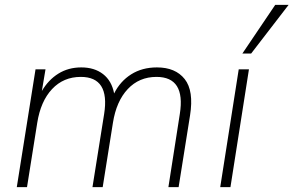

<svg xmlns="http://www.w3.org/2000/svg" viewBox="-20 -769 1206 789"><path d="M49 0 126 -484H167L152 -395Q179 -441 220 -466.5Q261 -492 314 -492Q368 -492 403.5 -464.5Q439 -437 449 -385Q474 -435 519 -463.5Q564 -492 625 -492Q701 -492 739 -444Q777 -396 761 -295L714 0H672L719 -301Q743 -453 623 -453Q552 -453 505 -403Q458 -353 444 -264L402 0H360L408 -301Q432 -453 312 -453Q241 -453 194 -403Q147 -353 133 -264L91 0Z M885 0 961 -484H1003L927 0ZM976 -549 1111 -749H1166L1012 -549Z"/></svg>

Font: Nunito Sans ExtraLight
Style: Italic
Weight: 200
Italic angle: -9°
Designer: Vernon Adams
Foundry: Vernon Adams
Version: Version 3.006; ttfautohint (v1.8.3)